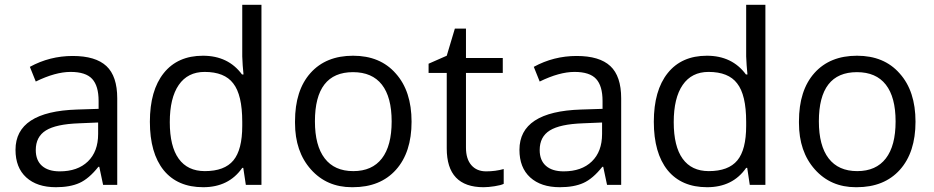

<svg xmlns="http://www.w3.org/2000/svg" viewBox="-20 -780 3939 810"><path d="M106 -498Q189.9 -543.9 286.6 -543.9Q383.3 -543.9 429 -501.2Q474.6 -458.5 474.6 -365.2V0H415L398.9 -76.2H395Q355 -25.9 315.2 -8.1Q275.4 9.8 215.8 9.8Q136.2 9.8 90.8 -31.5Q45.4 -72.8 45.4 -147.9Q45.4 -309.6 305.2 -317.9L396 -320.8V-354Q396 -417.5 368.9 -447Q341.8 -476.6 277.8 -476.6Q213.9 -476.6 130.9 -436ZM130.9 -147Q130.9 -103.5 157.2 -80.3Q183.6 -57.1 231.9 -57.1Q307.6 -57.1 350.8 -98.9Q394 -140.6 394 -214.8V-263.2L313 -259.8Q216.3 -256.3 173.6 -229.7Q130.9 -203.1 130.9 -147Z M1083 0H1017.1L1006.3 -71.8H1002Q945.3 9.8 837.2 9.8Q729 9.8 670.4 -62Q612.3 -134.3 612.3 -266.4Q612.3 -398.4 670.9 -471.7Q729.5 -544.9 836.2 -544.9Q942.9 -544.9 1001 -465.8H1007.3L1003.9 -504.4L1002 -542V-759.8H1083ZM1002 -249V-266.1Q1002 -379.9 963.9 -428.2Q927.2 -476.6 843.3 -476.6Q772 -476.6 734.1 -421.6Q696.3 -366.7 696.3 -264.6Q696.3 -162.6 733.9 -110.4Q771.5 -58.1 844.2 -58.1Q927.2 -58.1 964.6 -103.3Q1002 -148.4 1002 -249Z M1224.6 -268.1Q1224.6 -398.9 1289.8 -471.9Q1355 -544.9 1469.5 -544.9Q1584 -544.9 1649.4 -470.2Q1716.3 -396 1716.3 -266.6Q1716.3 -137.2 1650.4 -63.7Q1584.5 9.8 1468.3 9.8Q1466.3 9.8 1464.4 9.8Q1358.4 9.8 1291.5 -65.4Q1224.6 -140.6 1224.6 -261.2Q1224.6 -264.6 1224.6 -268.1ZM1469.2 -475.6Q1308.6 -475.6 1308.6 -268.1Q1308.6 -165.5 1349.9 -111.8Q1391.1 -58.1 1470.5 -58.1Q1549.8 -58.1 1591.1 -111.6Q1632.3 -165 1632.3 -267.6Q1632.3 -370.1 1591.1 -422.9Q1549.8 -475.6 1469.2 -475.6Z M1945.8 -535.2H2101.1V-472.2H1945.8V-157.2Q1945.8 -109.4 1968.5 -83.3Q1991.2 -57.1 2030.8 -57.1Q2070.3 -57.1 2105 -66.9V-4.4Q2093.3 1.5 2066.9 5.6Q2040.5 9.8 2020 9.8Q1864.7 9.8 1864.7 -153.8V-472.2H1788.1V-511.2L1864.7 -544.9L1898.9 -659.2H1945.8Z M2231.9 -498Q2315.9 -543.9 2412.6 -543.9Q2509.3 -543.9 2554.9 -501.2Q2600.6 -458.5 2600.6 -365.2V0H2541L2524.9 -76.2H2521Q2481 -25.9 2441.2 -8.1Q2401.4 9.8 2341.8 9.8Q2262.2 9.8 2216.8 -31.5Q2171.4 -72.8 2171.4 -147.9Q2171.4 -309.6 2431.2 -317.9L2522 -320.8V-354Q2522 -417.5 2494.9 -447Q2467.8 -476.6 2403.8 -476.6Q2339.8 -476.6 2256.8 -436ZM2256.8 -147Q2256.8 -103.5 2283.2 -80.3Q2309.6 -57.1 2357.9 -57.1Q2433.6 -57.1 2476.8 -98.9Q2520 -140.6 2520 -214.8V-263.2L2439 -259.8Q2342.3 -256.3 2299.6 -229.7Q2256.8 -203.1 2256.8 -147Z M3209 0H3143.1L3132.3 -71.8H3127.9Q3071.3 9.8 2963.1 9.8Q2855 9.8 2796.4 -62Q2738.3 -134.3 2738.3 -266.4Q2738.3 -398.4 2796.9 -471.7Q2855.5 -544.9 2962.2 -544.9Q3068.8 -544.9 3127 -465.8H3133.3L3129.9 -504.4L3127.9 -542V-759.8H3209ZM3127.9 -249V-266.1Q3127.9 -379.9 3089.8 -428.2Q3053.2 -476.6 2969.2 -476.6Q2897.9 -476.6 2860.1 -421.6Q2822.3 -366.7 2822.3 -264.6Q2822.3 -162.6 2859.9 -110.4Q2897.5 -58.1 2970.2 -58.1Q3053.2 -58.1 3090.6 -103.3Q3127.9 -148.4 3127.9 -249Z M3350.6 -268.1Q3350.6 -398.9 3415.8 -471.9Q3481 -544.9 3595.5 -544.9Q3710 -544.9 3775.4 -470.2Q3842.3 -396 3842.3 -266.6Q3842.3 -137.2 3776.4 -63.7Q3710.4 9.8 3594.2 9.8Q3592.3 9.8 3590.3 9.8Q3484.4 9.8 3417.5 -65.4Q3350.6 -140.6 3350.6 -261.2Q3350.6 -264.6 3350.6 -268.1ZM3595.2 -475.6Q3434.6 -475.6 3434.6 -268.1Q3434.6 -165.5 3475.8 -111.8Q3517.1 -58.1 3596.4 -58.1Q3675.8 -58.1 3717 -111.6Q3758.3 -165 3758.3 -267.6Q3758.3 -370.1 3717 -422.9Q3675.8 -475.6 3595.2 -475.6Z"/></svg>

Font: Open Sans Hebrew
Style: Regular
Weight: 400
Foundry: Ascender Corporation, Yanek Iontef
Version: Version 2.001;PS 002.001;hotconv 1.0.70;makeotf.lib2.5.58329